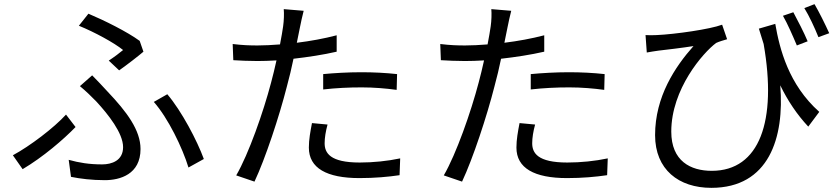

<svg xmlns="http://www.w3.org/2000/svg" viewBox="-20 -839 4040 925"><path d="M504 -547 554 -500C591 -526 648 -570 671 -590L653 -642C593 -686 482 -741 406 -773L360 -715C436 -684 530 -633 573 -598C559 -586 530 -564 504 -547ZM311 -69 322 13C367 22 422 29 485 29C558 29 657 1 657 -121C657 -212 591 -300 498 -398C474 -424 449 -451 424 -476L365 -424C393 -401 423 -372 445 -349C501 -288 573 -198 573 -130C573 -65 518 -47 472 -47C410 -47 361 -55 311 -69ZM888 -32 962 -73C930 -161 855 -304 786 -385L721 -348C790 -270 859 -127 888 -32ZM344 -227 298 -287C241 -224 124 -135 42 -91L89 -24C187 -82 286 -167 344 -227Z M1537 -482V-408C1599 -415 1660 -418 1723 -418C1781 -418 1840 -413 1891 -406L1893 -482C1839 -488 1779 -491 1720 -491C1656 -491 1590 -487 1537 -482ZM1558 -239 1483 -246C1475 -204 1468 -167 1468 -128C1468 -29 1554 19 1712 19C1785 19 1851 13 1905 5L1908 -76C1847 -63 1778 -56 1713 -56C1570 -56 1544 -102 1544 -149C1544 -175 1549 -206 1558 -239ZM1221 -620C1185 -620 1149 -621 1101 -627L1104 -549C1140 -547 1176 -545 1220 -545C1248 -545 1279 -546 1312 -548C1304 -512 1295 -474 1286 -441C1249 -300 1178 -97 1118 6L1206 36C1258 -74 1326 -280 1362 -422C1374 -466 1385 -512 1394 -556C1464 -564 1537 -575 1602 -590V-669C1541 -653 1475 -641 1410 -633L1425 -707C1429 -727 1437 -765 1443 -787L1347 -795C1349 -774 1348 -740 1344 -712C1341 -692 1336 -660 1329 -625C1290 -622 1254 -620 1221 -620Z M2537 -482V-408C2599 -415 2660 -418 2723 -418C2781 -418 2840 -413 2891 -406L2893 -482C2839 -488 2779 -491 2720 -491C2656 -491 2590 -487 2537 -482ZM2558 -239 2483 -246C2475 -204 2468 -167 2468 -128C2468 -29 2554 19 2712 19C2785 19 2851 13 2905 5L2908 -76C2847 -63 2778 -56 2713 -56C2570 -56 2544 -102 2544 -149C2544 -175 2549 -206 2558 -239ZM2221 -620C2185 -620 2149 -621 2101 -627L2104 -549C2140 -547 2176 -545 2220 -545C2248 -545 2279 -546 2312 -548C2304 -512 2295 -474 2286 -441C2249 -300 2178 -97 2118 6L2206 36C2258 -74 2326 -280 2362 -422C2374 -466 2385 -512 2394 -556C2464 -564 2537 -575 2602 -590V-669C2541 -653 2475 -641 2410 -633L2425 -707C2429 -727 2437 -765 2443 -787L2347 -795C2349 -774 2348 -740 2344 -712C2341 -692 2336 -660 2329 -625C2290 -622 2254 -620 2221 -620Z M3802 -780 3752 -763C3774 -725 3800 -665 3819 -620L3871 -640C3854 -681 3822 -743 3802 -780ZM3904 -819 3855 -800C3878 -763 3905 -705 3923 -660L3975 -679C3956 -721 3926 -782 3904 -819ZM3090 -670 3096 -586C3116 -590 3133 -592 3152 -595C3188 -599 3271 -609 3321 -617C3233 -518 3136 -374 3136 -188C3136 -22 3250 66 3407 66C3684 66 3760 -175 3739 -428C3776 -352 3820 -287 3874 -229L3927 -300C3779 -432 3736 -603 3715 -724L3636 -701L3659 -627C3724 -256 3640 -16 3409 -16C3307 -16 3214 -63 3214 -205C3214 -410 3367 -585 3430 -632C3444 -639 3470 -646 3483 -650L3459 -720C3401 -698 3232 -674 3144 -670C3125 -669 3105 -669 3090 -670Z"/></svg>

Font: Noto Sans Mono CJK SC
Style: Regular
Weight: 400
Designer: Ryoko NISHIZUKA 西塚涼子 (kana, bopomofo & ideographs); Paul D. Hunt (Latin, Greek & Cyrillic); Sandoll Communications 산돌커뮤니
Foundry: Adobe
Version: Version 2.004;hotconv 1.0.118;makeotfexe 2.5.65603